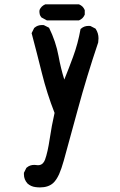

<svg xmlns="http://www.w3.org/2000/svg" viewBox="-20 -836 540 866"><path d="M87.9 -49.3Q87.9 -52.2 87.9 -56.6L99.1 -79.1L100.6 -80.1Q114.3 -92.3 134.8 -92.3Q139.6 -92.3 143.1 -91.6Q146.5 -90.8 150.9 -90.8Q165 -90.8 173.3 -99.6Q179.2 -105.5 183.1 -115.7Q195.3 -149.4 204.1 -209Q212.9 -268.6 226.1 -326.7Q191.4 -415.5 169.2 -505.1Q147 -594.7 122.6 -686.5L134.3 -710L135.7 -710.9Q149.4 -723.1 169.9 -723.1Q172.9 -723.1 177.7 -722.7L201.2 -710.9Q231.9 -648.9 244.1 -583Q253.9 -528.8 270 -477.1Q291 -528.8 309.6 -579.6Q331.5 -638.7 343.3 -705.1L345.7 -707Q359.4 -719.2 379.9 -719.2Q383.3 -719.2 387.7 -718.8L410.6 -707L411.6 -705.6Q424.3 -686.5 424.3 -663.1Q424.3 -654.3 422.9 -644.5Q371.6 -492.7 330.1 -339.6Q288.6 -186.5 267.6 -111.3Q257.3 -74.7 246.6 -50.3Q233.9 -22.9 219.7 -10.3Q197.8 9.3 160.2 9.3Q150.4 9.3 139.6 7.8Q119.6 5.4 104 -8.3Q87.9 -26.4 87.9 -49.3ZM167 -757.3Q160.6 -765.1 159.2 -771.5Q157.7 -777.8 157.7 -782.2Q157.7 -790 159.2 -793Q162.6 -800.3 168.5 -806.2Q174.3 -812 184.1 -816.4H336.4Q346.2 -812 352.1 -806.2Q357.9 -800.3 362.3 -790.5V-770Q357.9 -760.3 352.1 -754.4Q346.2 -748.5 336.4 -744.1H191.4Z"/></svg>

Font: Bakudai
Style: Bold
Weight: 700
Version: Version 1.48